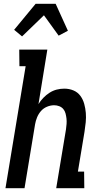

<svg xmlns="http://www.w3.org/2000/svg" viewBox="-20 -998 540 1018"><path d="M97 -805 55 -840 169 -978H275L340 -835L291 -809L213 -917ZM9 0 116 -647H83L82 -735H231L184 -446Q195 -464 210 -479.5Q225 -495 243 -506.5Q261 -518 281 -523Q301 -528 321 -528Q347 -528 369.5 -518.5Q392 -509 406 -490Q420 -471 426.5 -447.5Q433 -424 435 -399.5Q437 -375 434.5 -349.5Q432 -324 428 -299L393 -88H426L427 0H278L330 -313Q332 -327 333 -341.5Q334 -356 332.5 -369.5Q331 -383 327.5 -396.5Q324 -410 315.5 -420Q307 -430 294 -435Q281 -440 267 -440Q248 -440 229 -432Q210 -424 197 -409Q184 -394 176.5 -375.5Q169 -357 166 -339L110 0Z"/></svg>

Font: Iosevka Curly Slab Semibold
Style: Italic
Weight: 600
Italic angle: -9°
Monospace: yes
Designer: Belleve Invis
Foundry: Belleve Invis
Version: Version 22.1.2; ttfautohint (v1.8.4)